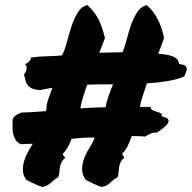

<svg xmlns="http://www.w3.org/2000/svg" viewBox="-20 -742 763 764"><path d="M623 -279.3Q645.5 -274.4 649.4 -266.6Q653.3 -258.8 646.5 -249.5Q639.6 -240.2 627 -230.5Q614.3 -220.7 602.5 -213.9Q591.8 -215.8 579.6 -210.4Q567.4 -205.1 556.6 -198.2Q543.9 -200.2 530.8 -200.2Q517.6 -200.2 503.9 -200.2Q497.1 -180.7 488.8 -162.6Q480.5 -144.5 466.8 -131.8Q465.8 -127 469.2 -123Q472.7 -119.1 474.6 -114.3Q463.9 -105.5 459.5 -95.7Q455.1 -85.9 453.6 -75.2Q452.1 -64.5 451.7 -54.7Q451.2 -44.9 447.3 -36.1Q438.5 -32.2 431.6 -26.4Q424.8 -20.5 418.5 -14.6Q412.1 -8.8 404.3 -4.4Q396.5 0 384.8 2Q364.3 -4.9 351.6 -11.2Q338.9 -17.6 322.3 -25.4Q308.6 -43 307.1 -62.5Q305.7 -82 311.5 -101.6Q317.4 -121.1 327.1 -138.7Q336.9 -156.2 345.7 -169.9Q352.5 -183.6 357.4 -194.3Q335 -195.3 312 -193.8Q289.1 -192.4 264.6 -189.5Q258.8 -172.9 250.5 -157.7Q242.2 -142.6 230.5 -130.9Q229.5 -126 233.4 -122.1Q237.3 -118.2 239.3 -113.3Q228.5 -104.5 224.1 -94.7Q219.7 -85 218.3 -74.7Q216.8 -64.5 215.8 -54.2Q214.8 -43.9 210.9 -36.1Q202.1 -32.2 195.8 -26.4Q189.5 -20.5 182.6 -14.6Q175.8 -8.8 168 -4.4Q160.2 0 148.4 2Q127.9 -4.9 115.7 -11.2Q103.5 -17.6 85.9 -25.4Q72.3 -42 71.3 -62Q70.3 -82 76.2 -101.6Q82 -121.1 91.8 -138.7Q101.6 -156.2 110.4 -169.9Q98.6 -169.9 86.4 -169.4Q74.2 -168.9 62.5 -168Q47.9 -175.8 41 -187.5Q34.2 -199.2 31.7 -212.4Q29.3 -225.6 29.8 -239.3Q30.3 -252.9 30.3 -266.6Q34.2 -277.3 43.5 -283.2Q52.7 -289.1 63.5 -293.9Q92.8 -294.9 116.2 -296.4Q139.6 -297.9 162.1 -299.8Q163.1 -301.8 163.6 -304.7Q164.1 -307.6 165 -309.6Q164.1 -323.2 171.4 -345.2Q178.7 -367.2 188.5 -392.6Q171.9 -389.6 160.2 -387.7Q148.4 -385.7 140.6 -383.8Q117.2 -384.8 106 -390.6Q94.7 -396.5 88.9 -404.8Q83 -413.1 81.1 -423.3Q79.1 -433.6 75.2 -445.3Q83 -453.1 85.4 -466.8Q87.9 -480.5 79.1 -487.3Q88.9 -489.3 96.7 -498.5Q104.5 -507.8 102.5 -512.7Q132.8 -517.6 165 -518.1Q197.3 -518.6 226.6 -521.5Q237.3 -541 245.6 -572.8Q253.9 -604.5 264.2 -636.2Q274.4 -668 289.6 -692.4Q304.7 -716.8 328.1 -721.7Q357.4 -694.3 372.6 -663.6Q387.7 -632.8 397.5 -590.8Q394.5 -581.1 388.7 -566.4Q382.8 -551.8 375 -532.2Q398.4 -533.2 421.9 -533.2Q445.3 -533.2 467.8 -534.2Q476.6 -555.7 484.4 -585.9Q492.2 -616.2 502.4 -645Q512.7 -673.8 527.3 -695.3Q542 -716.8 564.5 -721.7Q592.8 -695.3 608.4 -664.1Q624 -632.8 632.8 -590.8Q629.9 -581.1 623.5 -564.9Q617.2 -548.8 609.4 -528.3Q625 -527.3 639.6 -524.9Q654.3 -522.5 666 -518.1Q677.7 -513.7 684.6 -506.3Q691.4 -499 692.4 -487.3Q710 -485.4 716.3 -480.5Q722.7 -475.6 723.1 -468.8Q723.6 -461.9 719.7 -453.6Q715.8 -445.3 712.9 -437.5Q685.5 -425.8 647 -419.4Q608.4 -413.1 564.5 -410.2Q553.7 -378.9 545.9 -354Q538.1 -329.1 537.1 -316.4H580.1Q579.1 -307.6 586.9 -303.7Q594.7 -299.8 603.5 -297.4Q612.3 -294.9 619.1 -291.5Q626 -288.1 623 -279.3ZM299.8 -310.5Q319.3 -312.5 345.7 -313.5Q372.1 -314.5 400.4 -315.4Q402.3 -331.1 410.6 -355.5Q418.9 -379.9 429.7 -406.2Q400.4 -406.2 374.5 -406.2Q348.6 -406.2 327.1 -405.3Q316.4 -375 309.1 -351.1Q301.8 -327.1 300.8 -315.4Z"/></svg>

Font: Permanent Marker
Style: Regular
Weight: 400
Designer: Font Diner, Inc
Foundry: Font Diner, Inc
Version: Version 1.000